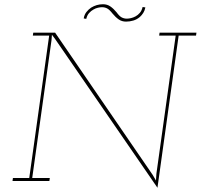

<svg xmlns="http://www.w3.org/2000/svg" viewBox="-20 -854 947 906"><path d="M723 32 823 -686H905L907 -700H733L731 -686H809L718 -34L716 -2L701 -28L240 -700H137L135 -686H212L118 -14H41L39 0H213L215 -14H132L223 -664L225 -690L240 -670ZM511 -790Q525 -773 540 -762.5Q555 -752 575 -752Q592 -752 609 -757Q626 -762 640 -774Q649 -782 656 -793Q663 -804 666 -819Q663 -820 659.5 -820Q656 -820 653 -821Q649 -804 640 -793.5Q631 -783 620 -777Q609 -771 598 -768.5Q587 -766 579 -766Q565 -766 554 -772Q543 -778 530 -796Q516 -813 501 -823.5Q486 -834 466 -834Q451 -834 437 -830Q423 -826 410 -818Q398 -810 388 -797.5Q378 -785 375 -767Q377 -766 380.5 -766Q384 -766 387 -765Q391 -782 400.5 -792.5Q410 -803 421 -809Q431 -815 442 -817.5Q453 -820 461 -820Q475 -820 486 -814Q497 -808 511 -790Z"/></svg>

Font: Josefin Slab Thin
Style: Italic
Weight: 100
Italic angle: -12°
Designer: Santiago Orozco
Foundry: Typemade
Version: Version 2.000